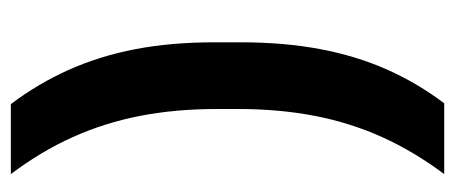

<svg xmlns="http://www.w3.org/2000/svg" viewBox="-262 -454 839 354"><g transform="rotate(-90 157.0 -276.5)"><path d="M133.5 -296.5Q133.5 -372 120.8 -437.5Q108 -503 81.5 -561.8Q55 -620.5 13.5 -675.5H142.5Q180 -626 205.5 -569.2Q231 -512.5 243.8 -446.2Q256.5 -380 256.5 -300.5V-251.5Q256.5 -172 244 -105.5Q231.5 -39 206.5 17.5Q181.5 74 144 123.5H13.5Q55 68 81.5 9.5Q108 -49 120.8 -114.8Q133.5 -180.5 133.5 -256Z"/></g></svg>

Font: Anek Gurmukhi Medium SemiBold
Style: Regular
Weight: 600
Version: Version 1.003